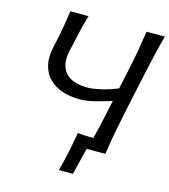

<svg xmlns="http://www.w3.org/2000/svg" viewBox="-125 -812 938 1064"><g transform="rotate(15 344.0 -280.0)"><path d="M312.5 153.5Q320 127 326.2 99.8Q332.5 72.5 338.5 45.5Q344 17.5 349.8 -11.5Q355.5 -40.5 360.5 -72Q382.5 -70 405.2 -68.8Q428 -67.5 451 -67.5Q460.5 -105 469.8 -145Q479 -185 488.5 -231L502 -294Q460.5 -280.5 410.8 -267.8Q361 -255 323.5 -255Q245 -255 190.5 -283.2Q136 -311.5 113 -365.2Q90 -419 106.5 -496.5Q109 -508 111.2 -518Q113.5 -528 116 -539Q126.5 -588.5 133.2 -628.5Q140 -668.5 146 -713H250.5Q235.5 -662 225 -618Q214.5 -574 204 -524L197.5 -495.5Q181.5 -419 219 -374Q256.5 -329 349.5 -329Q374.5 -329 422 -339.5Q469.5 -350 518 -370.5L540 -473Q554.5 -541 564.5 -597Q574.5 -653 583.5 -713H688Q672 -653 658.8 -597Q645.5 -541 631 -472.5L580.5 -236Q566.5 -169 556.5 -114.2Q546.5 -59.5 538 0H430.5L393 153.5Z"/></g></svg>

Font: Commissioner Flair
Style: Italic
Weight: 400
Italic angle: -12°
Designer: Kostas Bartsokas
Foundry: Kostas Bartsokas
Version: Version 1.000; ttfautohint (v1.8.3)